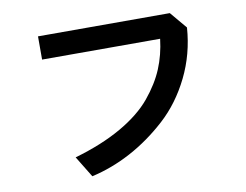

<svg xmlns="http://www.w3.org/2000/svg" viewBox="-75 -784 1151 898"><g transform="rotate(-10 500.0 -335.0)"><path d="M157.2 -568.4V-678.7H783.2L850.6 -598.6Q841.8 -473.6 788.6 -365.7Q735.4 -257.8 653.8 -183.6Q572.3 -109.4 481 -60.5Q389.6 -11.7 293.9 9.8L232.4 -90.8Q361.3 -127.9 455.1 -181.6Q548.8 -235.4 602.1 -299.8Q655.3 -364.3 682.1 -428.7Q709 -493.2 717.8 -568.4Z"/></g></svg>

Font: Gothic A1
Style: Bold
Weight: 700
Version: Version 2.50